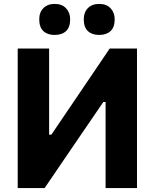

<svg xmlns="http://www.w3.org/2000/svg" viewBox="-20 -961 790 981"><path d="M70.5 0V-713H231V-273H242.5L358 -443.5Q401.5 -508 446.5 -574Q491.5 -640 540.5 -713H680V0H519.5V-440H508L391.5 -269.5Q338.5 -191.5 294 -126.5Q249.5 -61 208 0ZM486.5 -782.5Q450 -782.5 429 -802.2Q408 -822 408 -862.5Q408 -898 429 -919.5Q450 -941 487.5 -941Q524 -941 545 -918.8Q566 -896.5 566 -862.5Q566 -822 544.8 -802.2Q523.5 -782.5 486.5 -782.5ZM259 -782.5Q222.5 -782.5 201.5 -802.2Q180.5 -822 180.5 -862.5Q180.5 -898 201.8 -919.5Q223 -941 260 -941Q296.5 -941 317.5 -918.8Q338.5 -896.5 338.5 -862.5Q338.5 -822 317.5 -802.2Q296.5 -782.5 259 -782.5Z"/></svg>

Font: Heraclito
Style: Bold
Weight: 700
Designer: Kostas Bartsokas (font) & Cristiano Sobral (main changes)
Foundry: Kostas Bartsokas (font) & Cristiano Sobral (main changes)
Version: Version 1.00;July 8, 2020;FontCreator 13.0.0.2655 64-bit